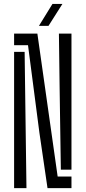

<svg xmlns="http://www.w3.org/2000/svg" viewBox="-20 -974 443 994"><path d="M226 0 184 -287 125 -740H53V-800H173.5L209.5 -546.5L278.5 -60H350V0ZM295 -95.5 288.5 -530.5 285 -800H350V-95.5ZM53 0V-705.5H107.5L113 -294L117 0ZM181.5 -840 251.5 -953.5H303L231 -840Z"/></svg>

Font: Big Shoulders Stencil Display
Style: Regular
Weight: 400
Designer: Patric King
Foundry: XO Type Co
Version: Version 1.000